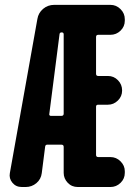

<svg xmlns="http://www.w3.org/2000/svg" viewBox="-20 -750 540 770"><path d="M235.4 -293.9V-612.3Q235.4 -620.1 227.5 -620.1Q219.7 -620.1 218.8 -613.3L177.7 -293Q176.8 -290 178.7 -287.6Q180.7 -285.2 184.6 -285.2H225.6Q235.4 -285.2 235.4 -293.9ZM422.9 -730.5Q446.3 -730.5 463.4 -713.4Q480.5 -696.3 480.5 -672.9V-667Q480.5 -643.6 463.4 -627Q446.3 -610.4 422.9 -610.4H374Q365.2 -610.4 365.2 -601.6V-454.1Q365.2 -445.3 374 -445.3H413.1Q436.5 -445.3 453.1 -428.2Q469.7 -411.1 469.7 -387.7V-386.7Q469.7 -363.3 452.6 -346.7Q435.5 -330.1 413.1 -330.1H374Q365.2 -330.1 365.2 -322.3V-128.9Q365.2 -120.1 374 -120.1H422.9Q446.3 -120.1 463.4 -103Q480.5 -85.9 480.5 -63.5V-56.6Q480.5 -33.2 463.4 -16.6Q446.3 0 422.9 0H292Q267.6 0 251.5 -17.1Q235.4 -34.2 235.4 -56.6V-161.1Q235.4 -169.9 225.6 -169.9H169.9Q162.1 -169.9 161.1 -162.1L147.5 -55.7Q144.5 -31.2 126 -15.6Q107.4 0 83 0H67.4Q43.9 0 29.8 -17.1Q15.6 -34.2 19.5 -55.7L129.9 -673.8Q133.8 -698.2 152.8 -714.4Q171.9 -730.5 197.3 -730.5Z"/></svg>

Font: Rounded Mgen+ 1m bold
Style: Bold
Weight: 700
Designer: [Source Han Sans]
Ryoko NISHIZUKA  (kana & ideographs); Paul D. Hunt (Latin, Greek & Cyrillic); Wenlong ZHANG  (bopomofo
Version: Version 1.059.20150602